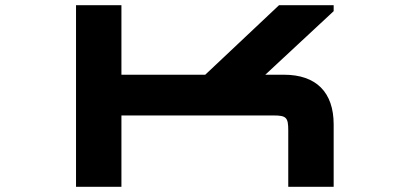

<svg xmlns="http://www.w3.org/2000/svg" viewBox="-20 -720 1579 740"><path d="M273 -700V0H448V-275H1034.5C1083.5 -275 1091 -267 1091 -218V0H1266V-240.5C1266 -364.5 1198.5 -432 1074.5 -432H1002.5L1266 -677V-700H1055.5L771 -432H448V-700Z"/></svg>

Font: Melete Bold
Style: Regular
Weight: 700
Width: 6
Designer: Sora Sagano
Foundry: DOT COLON
Version: Version 0.200;FEAKit 1.0